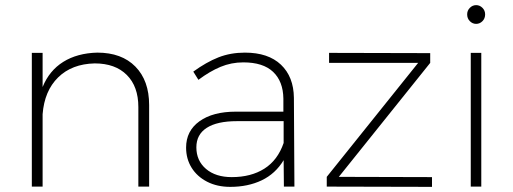

<svg xmlns="http://www.w3.org/2000/svg" viewBox="-20 -727 2000 748"><path d="M561 -318V0H519V-310Q519 -390 474 -435Q429 -480 349 -480Q260 -478 206.5 -425.5Q153 -373 146 -282V0H104V-521H146V-388Q172 -452 226.5 -486Q281 -520 359 -522Q454 -522 507.5 -467.5Q561 -413 561 -318Z M1086 0 1085 -103Q1053 -50 999.5 -24.5Q946 1 877 1Q826 1 787 -19Q748 -39 726.5 -73.5Q705 -108 705 -152Q705 -217 757 -254.5Q809 -292 899 -292H1084V-343Q1083 -410 1044 -447Q1005 -484 928 -484Q881 -484 839 -466.5Q797 -449 753 -416L733 -448Q784 -485 831 -503.5Q878 -522 934 -522Q1025 -522 1074.5 -475Q1124 -428 1125 -346L1127 0ZM1085 -170V-255H903Q826 -255 785.5 -229Q745 -203 745 -153Q745 -101 782.5 -69Q820 -37 883 -37Q958 -37 1010 -70Q1062 -103 1085 -170Z M1262 -521 1656 -520V-482L1300 -38L1663 -37V1L1253 0V-38L1609 -482H1262Z M1814 -521H1855V0H1814ZM1870 -671Q1870 -655 1859.5 -644.5Q1849 -634 1835 -634Q1821 -634 1810.5 -644.5Q1800 -655 1800 -671Q1800 -686 1810.5 -696.5Q1821 -707 1835 -707Q1849 -707 1859.5 -696.5Q1870 -686 1870 -671Z"/></svg>

Font: Argentum Sans ExtraLight
Style: Regular
Weight: 275
Designer: Julieta Ulanovsky (Modified by Cristiano Sobral)
Foundry: Julieta Ulanovsky
Version: Version 1.000; ttfautohint (v1.5.65-e2d9)